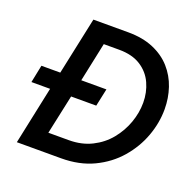

<svg xmlns="http://www.w3.org/2000/svg" viewBox="-129 -873 1015 1005"><g transform="rotate(20 378.0 -370.0)"><path d="M67 0 135 -322H31L51 -420H156L224 -740H418Q499 -740 559 -714.5Q619 -689 658 -645Q697 -601 716 -544.5Q735 -488 735 -426Q735 -350 707.5 -275Q680 -200 626 -137.5Q572 -75 493.5 -37.5Q415 0 313 0ZM392 -322H252L205 -103H319Q390 -103 446 -131Q502 -159 540 -205.5Q578 -252 598 -308Q618 -364 618 -420Q618 -477 595.5 -527Q573 -577 525.5 -607.5Q478 -638 405 -638H319L273 -420H413Z"/></g></svg>

Font: Be Vietnam Pro Medium
Style: Italic
Weight: 500
Italic angle: -12°
Designer: Lam Bao, Tony Le, Vietanh Nguyen
Foundry: Yellow Type Foundry
Version: Version 1.002; ttfautohint (v1.8.3)